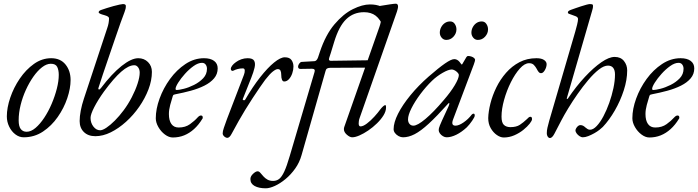

<svg xmlns="http://www.w3.org/2000/svg" viewBox="-20 -729 3777 1039"><path d="M108 14Q84 14 63 -2Q42 -18 29.5 -44Q17 -70 17 -99Q17 -146 35.5 -200.5Q54 -255 87 -303.5Q120 -352 163.5 -383Q207 -414 257 -414Q307 -414 334.5 -380Q362 -346 362 -296Q362 -251 344 -197.5Q326 -144 292.5 -96Q259 -48 212.5 -17Q166 14 108 14ZM124 -16Q148 -16 172.5 -37Q197 -58 219.5 -92Q242 -126 259.5 -167Q277 -208 287.5 -249Q298 -290 298 -324Q298 -350 289.5 -367Q281 -384 255 -384Q232 -384 207.5 -365Q183 -346 160.5 -314Q138 -282 120 -242.5Q102 -203 91.5 -160.5Q81 -118 81 -78Q81 -45 92.5 -30.5Q104 -16 124 -16Z M496 8Q457 8 434 -14.5Q411 -37 411 -74Q411 -99 417 -130.5Q423 -162 434 -195L560 -576Q565 -590 567.5 -603.5Q570 -617 570 -630Q570 -635 564.5 -639Q559 -643 545 -647Q514 -655 514 -662Q514 -667 517.5 -670Q521 -673 530 -676Q541 -680 558.5 -685.5Q576 -691 594 -696Q612 -701 626.5 -704Q641 -707 645 -707Q661 -707 661 -697Q661 -688 659.5 -681.5Q658 -675 654 -664Q646 -644 632 -604.5Q618 -565 601.5 -516.5Q585 -468 568 -418.5Q551 -369 536.5 -326Q522 -283 514 -257Q510 -247 514.5 -245Q519 -243 526 -252Q585 -330 638 -372Q691 -414 728 -414Q760 -414 781 -393Q802 -372 802 -340Q802 -294 783.5 -245.5Q765 -197 733.5 -151.5Q702 -106 662 -70Q622 -34 579.5 -13Q537 8 496 8ZM522 -24Q535 -24 556 -38Q577 -52 601.5 -76.5Q626 -101 649 -132Q673 -164 693 -202.5Q713 -241 724.5 -276.5Q736 -312 736 -336Q736 -353 727.5 -364.5Q719 -376 707 -376Q676 -376 636 -341Q596 -306 543 -234Q510 -188 490 -149Q470 -110 470 -91Q470 -64 485.5 -44Q501 -24 522 -24Z M915 15Q894 15 872.5 -1Q851 -17 837 -41.5Q823 -66 823 -89Q823 -139 843.5 -195.5Q864 -252 900 -301.5Q936 -351 983.5 -382.5Q1031 -414 1084 -414Q1119 -414 1138.5 -399.5Q1158 -385 1158 -359Q1158 -328 1138.5 -305Q1119 -282 1086 -265.5Q1053 -249 1012.5 -238Q972 -227 930 -219Q924 -218 920.5 -216.5Q917 -215 915 -209Q908 -187 901 -161Q894 -135 894 -112Q894 -77 907.5 -58Q921 -39 947 -39Q983 -39 1008 -57Q1033 -75 1049 -93Q1059 -104 1067 -104Q1077 -104 1077 -94Q1077 -93 1077 -90.5Q1077 -88 1075 -86Q1055 -53 1030 -30.5Q1005 -8 976.5 3.5Q948 15 915 15ZM937 -242Q948 -242 974.5 -248.5Q1001 -255 1030 -269.5Q1059 -284 1079.5 -305.5Q1100 -327 1100 -357Q1100 -370 1093 -379.5Q1086 -389 1073 -389Q1052 -389 1027.5 -371.5Q1003 -354 981 -329.5Q959 -305 944.5 -282Q930 -259 930 -248Q930 -242 937 -242Z M1210 17Q1205 17 1199 13.5Q1193 10 1189 4.5Q1185 -1 1185 -7Q1185 -19 1191.5 -37.5Q1198 -56 1208 -84L1300 -324Q1305 -337 1304.5 -348Q1304 -359 1294 -359Q1280 -359 1266.5 -355.5Q1253 -352 1246 -348Q1240 -344 1234.5 -346.5Q1229 -349 1229 -356Q1229 -364 1236.5 -374Q1244 -384 1257 -393Q1269 -402 1285.5 -408Q1302 -414 1320 -414Q1348 -414 1355.5 -400Q1363 -386 1357.5 -362.5Q1352 -339 1340 -309L1295 -196Q1291 -189 1297.5 -187Q1304 -185 1307 -190Q1347 -259 1387.5 -310.5Q1428 -362 1463 -390.5Q1498 -419 1521 -419Q1547 -419 1557.5 -404Q1568 -389 1568 -369Q1568 -351 1561.5 -332Q1555 -313 1543.5 -300.5Q1532 -288 1518 -288Q1510 -288 1506 -297.5Q1502 -307 1502 -323Q1502 -338 1498 -346.5Q1494 -355 1483 -355Q1473 -355 1456.5 -342Q1440 -329 1415 -297Q1404 -282 1386 -256Q1368 -230 1347.5 -198.5Q1327 -167 1307 -134.5Q1287 -102 1272 -75Q1245 -27 1233.5 -5Q1222 17 1210 17Z M1418 290Q1381 290 1358 277.5Q1335 265 1335 240Q1335 225 1349.5 211.5Q1364 198 1374 198Q1382 198 1389 206.5Q1396 215 1406 226Q1415 236 1427.5 243Q1440 250 1458 250Q1477 250 1491 239Q1505 228 1518.5 199Q1532 170 1548 115L1682 -339Q1688 -357 1668 -357L1606 -356Q1599 -356 1596 -359.5Q1593 -363 1593 -368Q1593 -376 1599 -384.5Q1605 -393 1612 -394L1682 -398Q1694 -399 1701 -418L1711 -448Q1742 -541 1790 -597.5Q1838 -654 1889.5 -679.5Q1941 -705 1982 -705Q2017 -705 2042 -694Q2067 -683 2080 -665Q2093 -647 2093 -626L2057 -579Q2038 -625 2013 -644Q1988 -663 1950 -663Q1893 -663 1853.5 -625Q1814 -587 1788 -501Q1776 -461 1770 -442Q1764 -423 1762 -417.5Q1760 -412 1760 -409Q1760 -404 1763 -402Q1766 -400 1770 -400L1983 -403Q1990 -403 1990 -392Q1990 -388 1986.5 -381Q1983 -374 1976.5 -368.5Q1970 -363 1961 -363L1767 -362Q1757 -362 1750.5 -358.5Q1744 -355 1742 -346L1612 110Q1601 150 1577.5 183Q1554 216 1525 240Q1496 264 1467.5 277Q1439 290 1418 290ZM1886 14Q1873 14 1857 0Q1841 -14 1841 -30Q1841 -36 1843 -42L2033 -583Q2038 -597 2040.5 -610Q2043 -623 2043 -636Q2043 -645 2033.5 -653Q2024 -661 2010 -664Q2000 -666 1994 -669.5Q1988 -673 1988 -677Q1988 -680 1988.5 -682Q1989 -684 1990.5 -686Q1992 -688 1994 -688Q2013 -693 2040 -697.5Q2067 -702 2090.5 -705.5Q2114 -709 2122 -709Q2127 -709 2130.5 -705.5Q2134 -702 2134 -694Q2134 -688 2132 -680.5Q2130 -673 2128 -666L1926 -90Q1923 -82 1922 -74.5Q1921 -67 1921 -61Q1921 -45 1931 -45Q1945 -45 1965.5 -60.5Q1986 -76 2006 -98Q2026 -120 2038 -137Q2044 -145 2052 -152.5Q2060 -160 2064 -160Q2068 -160 2068.5 -156.5Q2069 -153 2069 -147Q2069 -127 2055.5 -105Q2042 -83 2020 -61.5Q1998 -40 1973 -23Q1948 -6 1925 4Q1902 14 1886 14Z M2161 14Q2149 14 2137 7.5Q2125 1 2117.5 -9Q2110 -19 2110 -30Q2110 -66 2134 -113.5Q2158 -161 2201 -213.5Q2244 -266 2300 -315Q2354 -362 2388 -385.5Q2422 -409 2438 -409Q2454 -409 2466 -395Q2480 -377 2478.5 -378.5Q2477 -380 2478 -380Q2480 -380 2481.5 -381.5Q2483 -383 2484 -386Q2498 -410 2501 -415Q2504 -420 2501 -416Q2507 -426 2513 -426Q2522 -426 2531 -423Q2540 -420 2545.5 -415Q2551 -410 2551 -405Q2551 -400 2544 -380L2432 -83Q2419 -49 2445 -49Q2463 -49 2488.5 -66.5Q2514 -84 2533 -109Q2535 -111 2537.5 -112.5Q2540 -114 2542 -114Q2546 -114 2547.5 -111.5Q2549 -109 2549 -103Q2549 -96 2535 -75.5Q2521 -55 2506 -40Q2478 -14 2449.5 0Q2421 14 2397 14Q2387 14 2377 8Q2367 2 2360.5 -7Q2354 -16 2354 -25Q2354 -36 2360 -48Q2356 -39 2359.5 -48Q2363 -57 2371.5 -76Q2380 -95 2390 -116Q2400 -137 2407 -153Q2412 -164 2411.5 -169.5Q2411 -175 2405 -168Q2344 -100 2300.5 -60Q2257 -20 2224 -3Q2191 14 2161 14ZM2217 -49Q2239 -49 2282.5 -85.5Q2326 -122 2381 -187Q2419 -231 2441 -268Q2463 -305 2463 -323Q2463 -331 2450 -342Q2444 -347 2437 -350Q2430 -353 2425 -353Q2407 -353 2375.5 -335Q2344 -317 2318 -292Q2285 -260 2255 -220Q2225 -180 2206.5 -143Q2188 -106 2188 -83Q2188 -68 2196 -58.5Q2204 -49 2217 -49ZM2566 -513Q2551 -513 2541 -525Q2531 -537 2531 -552Q2531 -568 2538.5 -582Q2546 -596 2558.5 -604.5Q2571 -613 2587 -613Q2603 -613 2612 -599.5Q2621 -586 2621 -570Q2621 -548 2605 -530.5Q2589 -513 2566 -513ZM2395 -513Q2380 -513 2370 -525Q2360 -537 2360 -552Q2360 -568 2367.5 -582Q2375 -596 2387.5 -604.5Q2400 -613 2416 -613Q2432 -613 2441 -599.5Q2450 -586 2450 -570Q2450 -548 2434 -530.5Q2418 -513 2395 -513Z M2706 15Q2688 15 2668.5 1.5Q2649 -12 2635.5 -35.5Q2622 -59 2622 -90Q2623 -126 2634 -169.5Q2645 -213 2666 -256Q2687 -299 2718.5 -335Q2750 -371 2791 -392.5Q2832 -414 2883 -414Q2910 -414 2924 -404.5Q2938 -395 2938 -382Q2938 -366 2928.5 -349.5Q2919 -333 2908 -333Q2900 -333 2894.5 -340Q2889 -347 2884 -357Q2878 -368 2869 -377.5Q2860 -387 2843 -387Q2819 -387 2793 -358Q2767 -329 2744.5 -284Q2722 -239 2708 -189Q2694 -139 2694 -98Q2694 -65 2707 -53Q2720 -41 2742 -41Q2774 -41 2793 -53.5Q2812 -66 2831 -84Q2838 -91 2841.5 -94Q2845 -97 2851 -97Q2859 -97 2859 -84Q2859 -76 2846.5 -60Q2834 -44 2812.5 -26.5Q2791 -9 2763.5 3Q2736 15 2706 15Z M2956 18Q2951 18 2947 14Q2943 10 2941 4Q2939 -2 2939 -8Q2939 -23 2942.5 -38Q2946 -53 2952 -75L3093 -558Q3098 -575 3103 -595.5Q3108 -616 3108 -626Q3108 -636 3095.5 -641Q3083 -646 3071 -650Q3064 -652 3058.5 -654.5Q3053 -657 3053 -661Q3053 -665 3056 -668.5Q3059 -672 3070 -676Q3078 -679 3092.5 -684Q3107 -689 3123.5 -694.5Q3140 -700 3153.5 -703.5Q3167 -707 3172 -707Q3177 -707 3183 -706Q3189 -705 3189 -697Q3189 -689 3187.5 -683Q3186 -677 3184 -670L3048 -200Q3046 -193 3048.5 -193Q3051 -193 3054 -197Q3098 -262 3145 -312.5Q3192 -363 3234 -392Q3276 -421 3306 -421Q3339 -421 3356.5 -399Q3374 -377 3374 -348Q3374 -297 3355.5 -240Q3337 -183 3307 -131Q3277 -79 3242 -42Q3236 -36 3224 -26.5Q3212 -17 3196 -8Q3180 1 3163.5 7.5Q3147 14 3133 14Q3126 14 3116.5 8Q3107 2 3100.5 -7Q3094 -16 3094 -23Q3094 -28 3098 -35Q3102 -42 3108 -47Q3114 -52 3120 -52Q3129 -52 3135.5 -48.5Q3142 -45 3147 -40Q3153 -35 3159 -31Q3165 -27 3173 -27Q3190 -27 3209 -47Q3228 -67 3245.5 -100Q3263 -133 3277 -172.5Q3291 -212 3299.5 -252Q3308 -292 3308 -326Q3308 -349 3298.5 -361.5Q3289 -374 3270 -374Q3248 -374 3220.5 -352.5Q3193 -331 3163.5 -296Q3134 -261 3106 -221Q3078 -181 3055 -143Q3032 -105 3018 -78Q2993 -30 2980.5 -6Q2968 18 2956 18Z M3494 15Q3473 15 3451.5 -1Q3430 -17 3416 -41.5Q3402 -66 3402 -89Q3402 -139 3422.5 -195.5Q3443 -252 3479 -301.5Q3515 -351 3562.5 -382.5Q3610 -414 3663 -414Q3698 -414 3717.5 -399.5Q3737 -385 3737 -359Q3737 -328 3717.5 -305Q3698 -282 3665 -265.5Q3632 -249 3591.5 -238Q3551 -227 3509 -219Q3503 -218 3499.5 -216.5Q3496 -215 3494 -209Q3487 -187 3480 -161Q3473 -135 3473 -112Q3473 -77 3486.5 -58Q3500 -39 3526 -39Q3562 -39 3587 -57Q3612 -75 3628 -93Q3638 -104 3646 -104Q3656 -104 3656 -94Q3656 -93 3656 -90.5Q3656 -88 3654 -86Q3634 -53 3609 -30.5Q3584 -8 3555.5 3.5Q3527 15 3494 15ZM3516 -242Q3527 -242 3553.5 -248.5Q3580 -255 3609 -269.5Q3638 -284 3658.5 -305.5Q3679 -327 3679 -357Q3679 -370 3672 -379.5Q3665 -389 3652 -389Q3631 -389 3606.5 -371.5Q3582 -354 3560 -329.5Q3538 -305 3523.5 -282Q3509 -259 3509 -248Q3509 -242 3516 -242Z"/></svg>

Font: EB Garamond
Style: Italic
Weight: 400
Italic angle: -17.2°
Designer: Georg Duffner and Octavio Pardo
Foundry: Georg Duffner
Version: Version 1.001